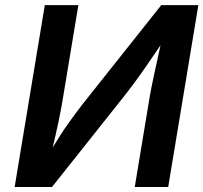

<svg xmlns="http://www.w3.org/2000/svg" viewBox="-20 -748 813 768"><path d="M652.8 0H519L578.6 -359.4Q583.5 -389.6 595.2 -443.8Q606.9 -498 622.1 -566.9Q589.8 -519.5 565.4 -484.1Q541 -448.7 519 -418.9Q497.1 -389.2 473.1 -358.9L188 0H38.6L159.2 -727.5H293.5L230.5 -348.1Q225.1 -314.5 214.4 -262.9Q203.6 -211.4 190.9 -158.2Q224.6 -214.4 254.9 -256.6Q285.2 -298.8 308.6 -329.1L625 -727.5H773.4Z"/></svg>

Font: Inter Semi Bold
Style: Italic
Weight: 600
Italic angle: -9.39999°
Designer: Rasmus Andersson
Foundry: rsms
Version: Version 4.000;git-3c8e0fc